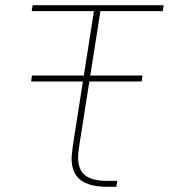

<svg xmlns="http://www.w3.org/2000/svg" viewBox="-20 -720 651 740"><path d="M319 -406 323 -429H529L526 -406ZM100 -406 103 -429H309L306 -406ZM394 0Q324 0 290 -26.5Q256 -53 256 -109Q256 -120 258 -134Q260 -148 261 -160L342 -677H102L106 -700H611L607 -677H367L286 -162Q285 -152 283 -138.5Q281 -125 281 -114Q281 -65 308.5 -44Q336 -23 390 -23H432L428 0Z"/></svg>

Font: MuseoModerno Thin
Style: Italic
Weight: 100
Italic angle: -9°
Designer: Pablo Cosgaya, Héctor Gatti, Marcela Romero, and the Authors of The MuseoModerno Project.
Foundry: Omnibus-Type Team
Version: Version 1.003